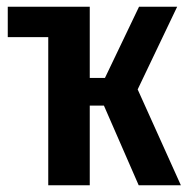

<svg xmlns="http://www.w3.org/2000/svg" viewBox="-20 -549 560 569"><path d="M516 0H391L288 -236H246V0H123V-439H3V-529H246V-318H291L392 -529H505L388 -284Z"/></svg>

Font: Fira Sans Compressed Medium
Style: Regular
Weight: 500
Width: 1
Designer: bBox Type GmbH & Carrois Corporate GbR & Edenspiekermann AG
Foundry: bBox Type GmbH & Carrois Corporate GbR & Edenspiekermann AG
Version: Version 4.301